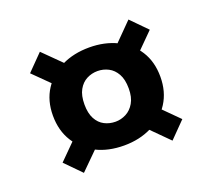

<svg xmlns="http://www.w3.org/2000/svg" viewBox="-84 -629 732 660"><g transform="rotate(-20 281.5 -298.5)"><path d="M282 -118Q224 -118 180.5 -140Q137 -162 111.5 -202.5Q86 -243 86 -298Q86 -353 112 -393Q138 -433 182 -454.5Q226 -476 283 -476Q339 -476 383.5 -454.5Q428 -433 453.5 -393Q479 -353 479 -298Q479 -243 453 -202.5Q427 -162 382.5 -140Q338 -118 282 -118ZM119 -77 62 -135 155 -228 224 -181ZM443 -77 351 -169 411 -224 500 -135ZM282 -205Q302 -205 320.5 -214.5Q339 -224 351 -244.5Q363 -265 363 -297Q363 -330 351.5 -350.5Q340 -371 321.5 -380.5Q303 -390 282 -390Q261 -390 242.5 -380.5Q224 -371 212.5 -350.5Q201 -330 201 -297Q201 -265 212 -244.5Q223 -224 241.5 -214.5Q260 -205 282 -205ZM153 -372 62 -462 119 -520 217 -423ZM401 -363 346 -422 443 -520 500 -462Z"/></g></svg>

Font: DM Sans 16pt ExtraBold
Style: Regular
Weight: 800
Version: Version 4.004;gftools[0.9.30]